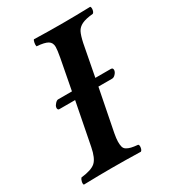

<svg xmlns="http://www.w3.org/2000/svg" viewBox="-162 -736 742 826"><g transform="rotate(-30 209.5 -322.5)"><path d="M268.1 -645 269 -644V-645H290Q339.8 -645 416 -647Q420.4 -642.1 418.5 -630.4Q416.5 -618.7 410.2 -615.2Q373.5 -611.8 354.7 -602.5Q335.9 -593.3 327.6 -577.1Q319.3 -561 312 -526.9L282.2 -371.1H359.9Q365.7 -371.1 367.9 -366.7Q370.1 -362.3 369.1 -357.9Q367.7 -349.1 359.6 -340.6Q351.6 -332 342.8 -332H274.9L233.9 -124Q229.5 -100.1 229.2 -85Q229 -69.8 231.7 -59.3Q234.4 -48.8 243.7 -43.2Q252.9 -37.6 264.9 -34.7Q276.9 -31.7 297.9 -29.8Q303.2 -26.4 301.3 -13.9Q299.3 -1.5 293 2Q216.8 0 147.9 0H142.1Q89.8 0 9.8 2Q6.3 -3.4 8.8 -13.9Q11.2 -24.4 16.1 -29.8Q68.4 -35.6 88.4 -53.7Q108.4 -71.8 118.2 -122.1L159.2 -332H81.1Q75.7 -332 73.7 -336.7Q71.8 -341.3 73.2 -346.2Q74.7 -354 82.8 -362.5Q90.8 -371.1 97.2 -371.1H166L194.8 -522Q201.2 -557.6 201.2 -571.8Q201.2 -593.3 185.5 -602.8Q169.9 -612.3 130.9 -615.2Q128.9 -622.1 130.9 -632.8Q132.8 -643.6 136.2 -647Q204.6 -645 268.1 -645Z"/></g></svg>

Font: Common Serif SemiBold
Style: Italic
Weight: 600
Italic angle: -12°
Designer: Philipp H. Poll, Khaled Hosny
Foundry: Stefan Peev, Context Ltd.
Version: Version 1.026